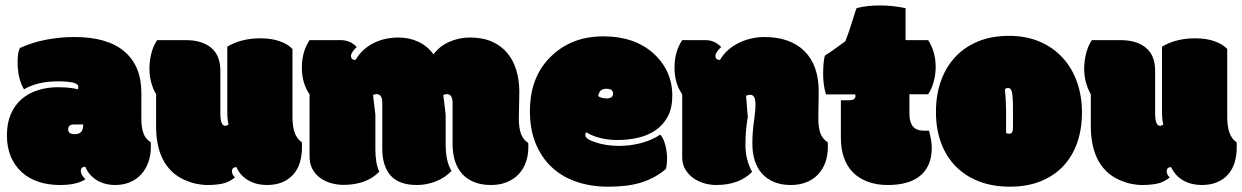

<svg xmlns="http://www.w3.org/2000/svg" viewBox="-20 -684 4651 719"><path d="M255.9 -217.8Q235.4 -217.8 235.4 -199.2Q235.4 -181.6 259.3 -181.6Q275.9 -181.6 283.7 -189.5Q291.5 -197.3 291.5 -217.8ZM509.3 -241.7Q509.3 -206.5 517.1 -185.1Q524.9 -163.6 544.4 -151.4Q544.9 -149.9 544.9 -142.1V-133.3Q544.9 -102.5 535.6 -76.7Q526.4 -50.8 509.3 -31.7Q492.2 -12.7 467.3 -2Q442.4 8.8 411.1 8.8Q392.6 8.8 375.2 4.4Q357.9 0 343.3 -8.8Q328.6 -17.6 317.4 -30.3Q306.2 -43 299.3 -59.6Q282.7 -59.6 282.7 -43.5Q282.7 -29.8 299.8 -12.7Q268.1 8.8 204.1 8.8Q160.2 8.8 123.8 -3.4Q87.4 -15.6 61.3 -39.3Q35.2 -63 20.5 -97.7Q5.9 -132.3 5.9 -177.7Q5.9 -221.7 20 -255.4Q34.2 -289.1 59.8 -311.8Q85.4 -334.5 120.8 -345.9Q156.2 -357.4 198.2 -357.4Q212.4 -357.4 226.1 -356.4Q239.7 -355.5 252.9 -353.5Q261.7 -351.6 266.4 -350.8Q271 -350.1 272 -349.6Q273.4 -355 273.4 -357.9Q273.4 -370.6 252.2 -375Q231 -379.4 195.8 -379.4Q121.6 -379.4 69.8 -349.6Q45.9 -389.6 45.9 -452.1Q45.9 -487.8 54.7 -504.4Q102.1 -525.9 154.3 -535.6Q206.5 -545.4 258.3 -545.4Q382.3 -545.4 445.8 -491.2Q509.3 -437 509.3 -337.4Z M823.2 -212.9Q829.6 -212.9 835.9 -217.8Q831.1 -232.9 831.1 -268.1V-509.3Q882.8 -540.5 955.6 -540.5Q997.1 -540.5 1027.8 -529.5Q1058.6 -518.6 1075.2 -500.5V-246.1Q1075.2 -173.3 1110.4 -151.4Q1110.8 -149.9 1110.8 -142.1V-133.3Q1110.8 -101.1 1102.8 -75Q1094.7 -48.8 1078.1 -30.3Q1061.5 -11.7 1036.9 -1.5Q1012.2 8.8 979 8.8Q940.9 8.8 910.6 -8.3Q880.4 -25.4 865.2 -58.1Q848.6 -58.1 848.6 -42Q848.6 -30.8 859.9 -19.5Q836.9 -1 811.8 3.9Q786.6 8.8 757.8 8.8Q714.8 8.8 674.3 -8.8Q643.6 -22 622.3 -43Q601.1 -64 588.4 -90.3Q575.7 -116.7 570.1 -147Q564.5 -177.2 564.5 -208.5V-331.1Q539.6 -374.5 539.6 -426.8Q539.6 -453.6 546.4 -482.4Q553.2 -511.2 568.4 -533.7H675.8Q736.3 -533.7 770.8 -505.1Q805.2 -476.6 805.2 -418.5V-260.3Q805.2 -212.9 823.2 -212.9Z M1922.9 -241.7Q1922.9 -206.1 1930.7 -183.6Q1938.5 -161.1 1958 -148.9Q1958.5 -147.5 1958.5 -140.6V-133.3Q1958.5 -101.1 1948.7 -75Q1939 -48.8 1920.9 -30.3Q1902.8 -11.7 1877 -1.5Q1851.1 8.8 1818.8 8.8Q1783.2 8.8 1756.1 -2Q1729 -12.7 1710.9 -32.7Q1692.9 -52.7 1683.8 -81.1Q1674.8 -109.4 1674.8 -144.5V-298.8Q1674.8 -331.5 1653.3 -331.5Q1645.5 -331.5 1640.1 -327.6L1648.9 -254.9V-144.5Q1648.9 -78.6 1670.9 -43.9Q1647.5 -19 1612.8 -5.1Q1578.1 8.8 1541.5 8.8Q1474.6 8.8 1443.1 -26.4Q1411.6 -61.5 1411.6 -127.4V-298.8Q1411.6 -331.5 1390.1 -331.5Q1382.3 -331.5 1377 -327.6L1385.7 -254.9V-125.5Q1385.7 -71.3 1400.4 -41Q1352.5 8.3 1266.1 8.3Q1242.2 8.3 1219.2 1.7Q1196.3 -4.9 1178.5 -18.1Q1160.6 -31.2 1149.9 -51.3Q1139.2 -71.3 1139.2 -97.7V-331.1Q1110.4 -371.6 1110.4 -431.2Q1110.4 -490.2 1139.2 -533.7H1256.8Q1291.5 -533.7 1315.9 -507.8Q1294.4 -487.8 1294.4 -474.6Q1294.4 -459.5 1311.5 -459.5Q1324.2 -481.4 1341.8 -497.3Q1359.4 -513.2 1380.4 -523.4Q1401.4 -533.7 1425 -538.6Q1448.7 -543.5 1473.6 -543.5Q1492.2 -543.5 1510.7 -539.6Q1529.3 -535.6 1546.1 -527.8Q1563 -520 1577.6 -508.1Q1592.3 -496.1 1603 -480.5Q1626.5 -511.7 1663.1 -527.6Q1699.7 -543.5 1739.7 -543.5Q1787.1 -543.5 1821.8 -528.3Q1856.4 -513.2 1879.4 -485.8Q1902.3 -458.5 1913.6 -421.1Q1924.8 -383.8 1924.8 -338.9Z M2251.5 -315.4Q2275.9 -315.4 2275.9 -334Q2275.9 -351.6 2250 -351.6Q2224.1 -351.6 2220.2 -323.7Q2234.4 -315.4 2251.5 -315.4ZM2257.8 15.1Q2191.9 15.1 2137.7 -3.7Q2083.5 -22.5 2045.2 -58.8Q2006.8 -95.2 1985.6 -147.7Q1964.4 -200.2 1964.4 -267.6Q1964.4 -399.4 2046.9 -476.1Q2123 -547.9 2239.7 -547.9Q2356 -547.9 2427.2 -483.9Q2497.6 -419.4 2497.6 -325.7Q2497.6 -279.8 2481 -248.3Q2464.4 -216.8 2436 -197Q2407.7 -177.2 2370.6 -168.5Q2333.5 -159.7 2293 -159.7Q2223.6 -159.7 2175.8 -188.5Q2171.9 -185.5 2171.9 -177.7Q2171.9 -163.1 2210.4 -150.9Q2249.5 -137.7 2298.3 -137.7Q2317.4 -137.7 2337.9 -140.1Q2358.4 -142.6 2378.4 -147.7Q2398.4 -152.8 2417.5 -160.9Q2436.5 -168.9 2452.1 -179.7Q2459 -173.8 2463.9 -162.6Q2468.8 -151.4 2471.9 -138.7Q2475.1 -126 2476.6 -113.3Q2478 -100.6 2478 -91.8Q2478 -68.8 2473.6 -51.3Q2450.2 -31.2 2424.8 -18.3Q2399.4 -5.4 2372.6 2Q2345.7 9.3 2316.9 12.2Q2288.1 15.1 2257.8 15.1Z M3044.4 -241.7Q3044.4 -206.5 3052.2 -185.1Q3060.1 -163.6 3079.6 -151.4Q3080.1 -149.9 3080.1 -142.1V-133.3Q3080.1 -101.6 3070.6 -75.4Q3061 -49.3 3043.2 -30.5Q3025.4 -11.7 2999.5 -1.5Q2973.6 8.8 2941.4 8.8Q2905.8 8.8 2878.7 -2.4Q2851.6 -13.7 2833.5 -33.9Q2815.4 -54.2 2806.4 -82.8Q2797.4 -111.3 2797.4 -146Q2797.4 -180.2 2800.5 -206.3Q2803.7 -232.4 2805.2 -243.7Q2805.7 -249.5 2806.4 -254.4Q2807.1 -259.3 2807.6 -264.6Q2808.1 -270 2808.6 -277.1Q2809.1 -284.2 2809.1 -293.5Q2809.1 -312.5 2804 -320.8Q2798.8 -329.1 2790 -329.1Q2780.8 -329.1 2773.9 -325.2L2780.3 -245.6Q2771.5 -196.8 2771.5 -141.1Q2771.5 -85.9 2796.4 -40.5Q2748.5 8.8 2662.1 8.8Q2639.6 8.8 2616.7 2.2Q2593.8 -4.4 2575.7 -17.6Q2557.6 -30.8 2546.1 -50Q2534.7 -69.3 2534.7 -94.7V-331.1Q2505.9 -371.6 2505.9 -431.2Q2505.9 -490.2 2534.7 -533.7H2621.6Q2656.2 -533.7 2680.7 -507.8Q2659.2 -487.8 2659.2 -474.6Q2659.2 -459.5 2676.3 -459.5Q2688.5 -481 2707 -497.1Q2725.6 -513.2 2747.8 -523.9Q2770 -534.7 2794.2 -540Q2818.4 -545.4 2842.3 -545.4Q2890.6 -545.4 2928.5 -532Q2966.3 -518.6 2992.4 -492.7Q3018.6 -466.8 3032.2 -429Q3045.9 -391.1 3045.9 -341.8Z M3128.9 -308.6H3159.2Q3183.6 -308.6 3183.6 -324.7Q3183.6 -325.7 3182.6 -330.6H3073.2Q3062.5 -364.3 3062.5 -407.2Q3062.5 -450.2 3068.8 -475.6Q3083 -484.4 3101.8 -497.8Q3120.6 -511.2 3145.5 -529.3Q3152.3 -545.9 3161.1 -572Q3169.9 -598.1 3181.2 -634.8Q3182.6 -639.6 3184.3 -644.3Q3186 -648.9 3188 -653.8Q3227.1 -663.6 3273.9 -663.6Q3323.7 -663.6 3371.1 -653.3V-533.7H3455.6Q3483.9 -490.7 3483.9 -432.6Q3483.9 -406.2 3476.6 -378.4Q3469.2 -350.6 3455.6 -331.1H3385.7V-257.3Q3385.7 -194.8 3438 -194.8H3459Q3469.2 -157.7 3469.2 -130.4Q3469.2 -62.5 3427.2 -26.9Q3385.3 8.8 3304.7 8.8Q3263.2 8.8 3230.5 -3.2Q3197.8 -15.1 3175 -37.6Q3152.3 -60.1 3140.6 -93Q3128.9 -126 3128.9 -167.5Z M3762.2 15.1Q3697.8 15.1 3646.5 -4.6Q3595.2 -24.4 3559.3 -60.8Q3523.4 -97.2 3504.2 -148.9Q3484.9 -200.7 3484.9 -265.1Q3484.9 -328.1 3503.4 -380.4Q3522 -432.6 3557.1 -470.5Q3592.3 -508.3 3643.1 -529.1Q3693.8 -549.8 3758.3 -549.8Q3822.3 -549.8 3872.8 -528.3Q3923.3 -506.8 3958.7 -468.5Q3994.1 -430.2 4012.9 -377.7Q4031.7 -325.2 4031.7 -263.2Q4031.7 -200.2 4013.7 -148.9Q3995.6 -97.7 3960.9 -61.3Q3926.3 -24.9 3876.2 -4.9Q3826.2 15.1 3762.2 15.1ZM3747.6 -186.5Q3751 -183.1 3758.3 -183.1Q3761.7 -183.1 3764.9 -184.3Q3768.1 -185.5 3770 -188.5Q3773.4 -193.4 3773.4 -207V-276.9Q3773.4 -322.8 3769.5 -339.4Q3766.1 -354.5 3754.9 -354.5Q3748 -354.5 3743.2 -349.6Q3747.6 -301.3 3747.6 -272Z M4323.7 -212.9Q4330.1 -212.9 4336.4 -217.8Q4331.5 -232.9 4331.5 -268.1V-509.3Q4383.3 -540.5 4456.1 -540.5Q4497.6 -540.5 4528.3 -529.5Q4559.1 -518.6 4575.7 -500.5V-246.1Q4575.7 -173.3 4610.8 -151.4Q4611.3 -149.9 4611.3 -142.1V-133.3Q4611.3 -101.1 4603.3 -75Q4595.2 -48.8 4578.6 -30.3Q4562 -11.7 4537.4 -1.5Q4512.7 8.8 4479.5 8.8Q4441.4 8.8 4411.1 -8.3Q4380.9 -25.4 4365.7 -58.1Q4349.1 -58.1 4349.1 -42Q4349.1 -30.8 4360.4 -19.5Q4337.4 -1 4312.3 3.9Q4287.1 8.8 4258.3 8.8Q4215.3 8.8 4174.8 -8.8Q4144 -22 4122.8 -43Q4101.6 -64 4088.9 -90.3Q4076.2 -116.7 4070.6 -147Q4064.9 -177.2 4064.9 -208.5V-331.1Q4040 -374.5 4040 -426.8Q4040 -453.6 4046.9 -482.4Q4053.7 -511.2 4068.8 -533.7H4176.3Q4236.8 -533.7 4271.2 -505.1Q4305.7 -476.6 4305.7 -418.5V-260.3Q4305.7 -212.9 4323.7 -212.9Z"/></svg>

Font: Modak sl
Style: Regular
Weight: 400
Designer: Sarang Kulkarni, Maithili Shingre, Noopur Datye
Foundry: Ek Type
Version: Version 1.036;PS Version 1.000;hotconv 1.0.79;makeotf.lib2.5